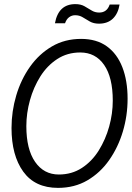

<svg xmlns="http://www.w3.org/2000/svg" viewBox="-20 -901 640 933"><path d="M262 12Q150 12 93 -67Q36 -146 36 -279Q36 -360 59 -437.5Q82 -515 126 -577Q170 -639 232.5 -675.5Q295 -712 374 -712Q449 -712 499 -676Q549 -640 574.5 -574.5Q600 -509 600 -421Q600 -339 577 -262Q554 -185 510.5 -123Q467 -61 404.5 -24.5Q342 12 262 12ZM266 -53Q329 -53 378 -85Q427 -117 460 -170Q493 -223 510.5 -286Q528 -349 528 -412Q528 -525 486 -585.5Q444 -646 370 -646Q307 -646 258 -614Q209 -582 176 -529.5Q143 -477 125.5 -414Q108 -351 108 -288Q108 -176 150.5 -114.5Q193 -53 266 -53ZM461 -786Q435 -786 416.5 -796.5Q398 -807 382 -817Q366 -827 345 -827Q329 -827 316 -817.5Q303 -808 296 -788H247Q264 -881 346 -881Q372 -881 390 -871Q408 -861 424.5 -850.5Q441 -840 462 -840Q500 -840 513 -879H561Q554 -835 528.5 -810.5Q503 -786 461 -786Z"/></svg>

Font: DM Mono Light
Style: Italic
Weight: 300
Italic angle: -10°
Designer: Colophon Foundry
Foundry: Colophon Foundry
Version: Version 1.000; ttfautohint (v1.8.2.53-6de2)